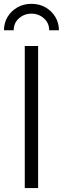

<svg xmlns="http://www.w3.org/2000/svg" viewBox="-35 -963 321 983"><path d="M160.2 -727.5V0H91.8V-727.5ZM126 -943.4Q166.5 -943.4 198 -925.3Q229.5 -907.2 248 -876.7Q266.6 -846.2 266.6 -808.1H216.8Q216.8 -845.2 189.9 -869.1Q163.1 -893.1 126 -893.1Q88.9 -893.1 62 -869.1Q35.2 -845.2 35.2 -808.1H-14.6Q-14.6 -846.2 3.9 -876.7Q22.5 -907.2 54.2 -925.3Q85.9 -943.4 126 -943.4Z"/></svg>

Font: Inter 18pt Light
Style: Regular
Weight: 300
Designer: Rasmus Andersson
Foundry: rsms
Version: Version 4.001;git-66647c0bb